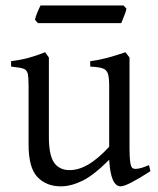

<svg xmlns="http://www.w3.org/2000/svg" viewBox="-20 -657 570 692"><path d="M373.5 -81.1Q317.9 -25.4 276.9 -5.4Q235.8 14.6 199.2 14.6Q147 14.6 115 -18.8Q83 -52.2 83 -136.2V-347.2Q83 -380.9 79.6 -393.1Q76.2 -405.3 64.7 -409.4Q53.2 -413.6 20 -417V-436.5Q54.2 -440.9 81.8 -448.2Q109.4 -455.6 142.6 -468.8L156.2 -449.7V-163.1Q156.2 -97.7 175 -70.8Q193.8 -43.9 231 -43.9Q263.2 -43.9 297.4 -63.5Q331.5 -83 373.5 -127.9V-347.2Q373.5 -377.9 368.9 -391.6Q364.3 -405.3 350.6 -410.4Q336.9 -415.5 305.2 -417V-436.5Q336.4 -440.4 366.5 -448.5Q396.5 -456.5 432.1 -468.8L446.8 -449.7V-124Q446.8 -91.8 449.2 -73.5Q451.7 -55.2 458 -50.8Q461.9 -48.3 468.8 -48.3Q485.8 -48.3 517.1 -62L522 -40Q483.9 -15.1 455.3 -0.2Q426.8 14.6 415 14.6Q378.9 14.6 373.5 -81.1ZM116.7 -573.7 106 -585.9Q107.9 -595.7 114 -610.6Q120.1 -625.5 126 -637.2H425.3L436 -625.5Q433.6 -614.3 426 -595.9Q418.5 -577.6 417 -573.7Z"/></svg>

Font: David Libre
Style: Regular
Weight: 400
Version: Version 1.000